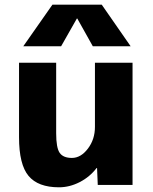

<svg xmlns="http://www.w3.org/2000/svg" viewBox="-20 -787 650 817"><path d="M307 -708 240 -590H79L203 -767H413L536 -590H375L309 -708ZM219 -520V-220Q219 -158 234 -136.5Q249 -115 286 -115Q324 -115 354 -154.5Q384 -194 384 -247V-520H544V0H396L393 -72H391Q362 -34 319 -12Q276 10 231 10Q142 10 101.5 -38.5Q61 -87 61 -203V-520Z"/></svg>

Font: M PLUS 1p ExtraBold
Style: Regular
Weight: 800
Version: Version 1.062